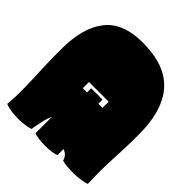

<svg xmlns="http://www.w3.org/2000/svg" viewBox="-165 -1051 1344 1344"><g transform="rotate(-45 506.5 -379.5)"><path d="M525 24Q445 24 385 21.5Q325 19 272 16.5Q219 14 162 13.5Q105 13 31 16Q23 -5 18 -36.5Q13 -68 12.5 -103Q12 -138 14.5 -169.5Q17 -201 24 -222Q44 -227 59 -239.5Q74 -252 83 -277H23Q16 -294 12 -323Q8 -352 8 -385.5Q8 -419 12 -448.5Q16 -478 23 -494H184Q159 -507 127.5 -514.5Q96 -522 68 -527Q40 -532 24 -535Q14 -564 10 -608.5Q6 -653 10.5 -699.5Q15 -746 28 -779Q92 -773 149.5 -773Q207 -773 268 -775.5Q329 -778 401 -780.5Q473 -783 566 -783Q778 -783 890.5 -695Q1003 -607 1003 -413Q1003 -348 991.5 -284.5Q980 -221 950.5 -165.5Q921 -110 867 -67.5Q813 -25 729.5 -0.5Q646 24 525 24ZM480 -288H541V-483H480V-441H521V-329H480Z"/></g></svg>

Font: Oi
Style: Regular
Weight: 400
Designer: Kostas Bartsokas, Mohamad Dakak
Foundry: Foundry5
Version: Version 4.000